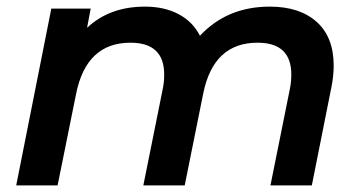

<svg xmlns="http://www.w3.org/2000/svg" viewBox="-20 -560 1093 580"><path d="M988 -362Q988 -330 981 -296L922 0H797L856 -293Q860 -313 860 -335Q860 -431 758 -431Q625 -431 594 -278L538 0H413L472 -293Q476 -313 476 -335Q476 -431 374 -431Q241 -431 210 -277L154 0H29L135 -534H254L243 -476Q311 -540 418 -540Q476 -540 519 -517.5Q562 -495 584 -452Q666 -540 795 -540Q885 -540 936.5 -494Q988 -448 988 -362Z"/></svg>

Font: Montserrat Alternates SemiBold
Style: Italic
Weight: 600
Italic angle: -11.3°
Designer: Julieta Ulanovsky
Foundry: Julieta Ulanovsky
Version: Version 7.200